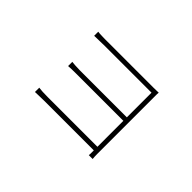

<svg xmlns="http://www.w3.org/2000/svg" viewBox="-84 -831 1167 1167"><g transform="rotate(45 500.0 -247.5)"><path d="M723 38Q724 32 724 24Q724 16 724 -1V-4H299Q273 -4 252.5 -3Q232 -2 220 -2V-39Q232 -37 252.5 -36Q273 -35 298 -35H724V-258H321Q298 -258 280.5 -257.5Q263 -257 251 -256V-292Q261 -291 279 -289.5Q297 -288 320 -288H724V-500H314Q308 -500 296.5 -499.5Q285 -499 272 -499Q259 -499 248 -498.5Q237 -498 233 -498V-533Q237 -532 248 -531.5Q259 -531 272 -530.5Q285 -530 296.5 -530Q308 -530 314 -530H708Q725 -530 736 -530.5Q747 -531 755 -531Q754 -525 754 -517.5Q754 -510 754 -497V-2Q754 10 754.5 19.5Q755 29 756 38Z"/></g></svg>

Font: SpoqaHanSansJP-Thin
Style: Regular
Weight: 250
Designer: [Source Han Sans]
Ryoko NISHIZUKA  (kana & ideographs); Paul D. Hunt (Latin, Greek & Cyrillic); Wenlong ZHANG  (bopomofo
Foundry: Spoqa (http://bi.spoqa.com)
Version: Version 1.002.20150607